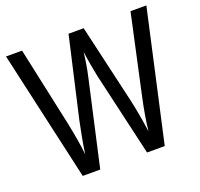

<svg xmlns="http://www.w3.org/2000/svg" viewBox="-124 -852 1030 990"><g transform="rotate(-20 391.0 -357.0)"><path d="M776 -714H689L594 -277C582 -222 571 -161 564 -100C556 -162 545 -222 533 -277L432 -714H349L249 -277C237 -221 225 -157 217 -100C213 -145 202 -208 188 -277L94 -714H6L167 0H263L366 -459C378 -509 386 -564 390 -599C397 -546 407 -493 414 -459L520 0H617Z"/></g></svg>

Font: Noto Sans Khmer Condensed
Style: Regular
Weight: 400
Width: 3
Designer: Danh Hong and the Monotype Design Team
Foundry: Monotype Imaging Inc.
Version: Version 2.004